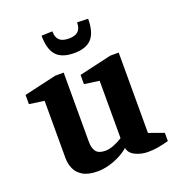

<svg xmlns="http://www.w3.org/2000/svg" viewBox="-130 -821 880 941"><g transform="rotate(-20 310.0 -350.5)"><path d="M221 10Q173 10 145 -6.5Q117 -23 105.5 -49.5Q94 -76 94 -105V-404L16 -415V-463L185 -502H229V-140Q229 -107 243 -89.5Q257 -72 291 -72Q311 -72 336.5 -82Q362 -92 381 -105V-404L303 -415V-463L472 -502H516V-83L594 -55V-12Q559 -3 536 1Q513 5 485 5Q451 5 420.5 -9.5Q390 -24 385 -52Q367 -36 339.5 -21.5Q312 -7 281 1.5Q250 10 221 10ZM311 -574Q247 -574 218 -606.5Q189 -639 189 -709L246 -711Q246 -680 261.5 -665Q277 -650 311 -650Q344 -650 359.5 -665Q375 -680 375 -711L432 -709Q432 -639 403 -606.5Q374 -574 311 -574Z"/></g></svg>

Font: Manuale
Style: Bold
Weight: 700
Version: Version 1.002